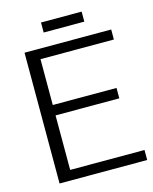

<svg xmlns="http://www.w3.org/2000/svg" viewBox="-120 -883 769 963"><g transform="rotate(-15 265.0 -402.0)"><path d="M187 -752V-804H398V-752ZM523 0H68V-679H518V-627H137V-389H468V-335H137V-52H523Z"/></g></svg>

Font: Pavanam
Style: Regular
Weight: 400
Designer: Tharique Azeez
Foundry: Tharique Azeez
Version: Version 1.86; ttfautohint (v1.3) -l 8 -r 50 -G 200 -x 14 -D 